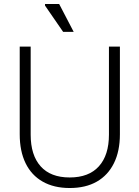

<svg xmlns="http://www.w3.org/2000/svg" viewBox="-20 -934 700 964"><path d="M330 10Q251 10 194.5 -22Q138 -54 108.5 -114.5Q79 -175 79 -260V-700H134V-258Q134 -155 184 -99Q234 -43 330 -43Q426 -43 476.5 -99Q527 -155 527 -258V-700H582V-260Q582 -175 552 -114.5Q522 -54 466 -22Q410 10 330 10ZM350 -774H297L206 -906V-914H277Z"/></svg>

Font: Fustat Light
Style: Regular
Weight: 300
Designer: Mohamed Gaber, Khaled Hosny, Laura Garcia Mut
Foundry: Kief Type Foundry, Alif Type Foundry, Hard Type Foundry
Version: Version 1.007